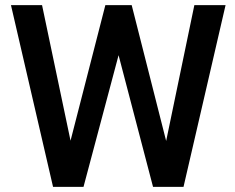

<svg xmlns="http://www.w3.org/2000/svg" viewBox="-20 -731 920 751"><path d="M22.9 -710.9 187.5 0H306.6L443.8 -515.1L578.6 0H697.8L862.3 -710.9H740.2L629.9 -179.7L495.1 -710.9H392.1L255.9 -180.7L144.5 -710.9Z"/></svg>

Font: Vazirmatn Medium
Style: Regular
Weight: 500
Designer: Saber Rastikerdar
Foundry: Saber Rastikerdar
Version: Version 33.003